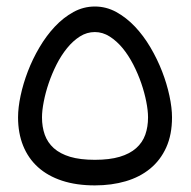

<svg xmlns="http://www.w3.org/2000/svg" viewBox="-20 -557 583 587"><path d="M270 -537.1Q304.7 -537.1 335.4 -520.3Q366.2 -503.4 392.6 -475.6Q418.9 -447.8 439.9 -412.1Q460.9 -376.5 475.6 -338.6Q490.2 -300.8 498 -264.2Q505.9 -227.5 505.9 -198.2Q505.9 -145.5 488.3 -106.4Q470.7 -67.4 439.2 -41.5Q407.7 -15.6 364.5 -2.9Q321.3 9.8 270 9.8Q213.4 9.8 169.7 -4.6Q126 -19 96.2 -45.9Q66.4 -72.8 50.8 -111.3Q35.2 -149.9 35.2 -198.2Q35.2 -228 43 -264.6Q50.8 -301.3 65.2 -338.9Q79.6 -376.5 100.6 -412.1Q121.6 -447.8 147.7 -475.6Q173.8 -503.4 204.6 -520.3Q235.4 -537.1 270 -537.1ZM270 -68.4Q314.9 -68.4 345.9 -77.6Q377 -86.9 396.2 -104Q415.5 -121.1 424.1 -145Q432.6 -168.9 432.6 -198.2Q432.6 -218.8 427.2 -246.1Q421.9 -273.4 411.9 -302.5Q401.9 -331.5 387.5 -359.6Q373 -387.7 355 -409.7Q336.9 -431.6 315.4 -445.3Q293.9 -459 270 -459Q245.6 -459 224.4 -445.6Q203.1 -432.1 185.1 -409.9Q167 -387.7 152.8 -359.6Q138.7 -331.5 128.9 -302.7Q119.1 -273.9 113.8 -246.3Q108.4 -218.8 108.4 -198.2Q108.4 -168.9 116.9 -145Q125.5 -121.1 144.5 -104Q163.6 -86.9 194.3 -77.6Q225.1 -68.4 270 -68.4Z"/></svg>

Font: Segoe UI Historic
Style: Regular
Weight: 400
Foundry: Microsoft Corporation
Version: Version 1.03